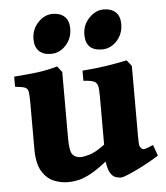

<svg xmlns="http://www.w3.org/2000/svg" viewBox="-49 -677 634 734"><g transform="rotate(-5 268.0 -310.0)"><path d="M533.7 -58.1Q517.1 -47.4 494.6 -34.9Q472.2 -22.5 449.5 -11.5Q426.8 -0.5 409.7 6.3Q392.6 13.2 387.2 13.2Q376.5 13.2 365.5 9.5Q354.5 5.9 345.7 -8.1Q336.9 -22 332.5 -52.7Q295.4 -23.4 269 -9.5Q242.7 4.4 222.4 8.8Q202.1 13.2 183.1 13.2Q155.3 13.2 128.2 2Q101.1 -9.3 83.3 -39.1Q65.4 -68.8 65.4 -125V-302.7Q65.4 -331.5 63.2 -344.2Q61 -356.9 50 -361.1Q39.1 -365.2 12.7 -367.7V-406.7Q64.9 -410.6 101.3 -415Q137.7 -419.4 179.7 -431.2L197.3 -408.2V-155.3Q197.3 -104.5 208.3 -91.3Q219.2 -78.1 239.3 -78.1Q252 -78.1 274.4 -84.7Q296.9 -91.3 332.5 -117.7V-302.7Q332.5 -329.6 329.6 -342.8Q326.7 -356 314.7 -361.1Q302.7 -366.2 274.9 -367.7V-406.7Q327.6 -410.6 368.4 -417Q409.2 -423.3 446.3 -431.2L464.4 -408.2V-135.3Q464.4 -107.9 466.6 -101.3Q468.8 -94.7 474.6 -89.8Q480 -85.9 488 -88.1Q496.1 -90.3 518.6 -100.1ZM242.2 -571.3Q242.2 -533.7 218 -507.3Q193.8 -481 160.6 -481Q131.3 -481 115 -496.8Q98.6 -512.7 98.6 -542.5Q98.6 -580.1 123.5 -606.4Q148.4 -632.8 179.7 -632.8Q208.5 -632.8 225.3 -617.4Q242.2 -602.1 242.2 -571.3ZM438 -571.3Q438 -533.7 413.8 -507.3Q389.6 -481 356.9 -481Q293.9 -481 293.9 -542.5Q293.9 -580.1 319.3 -606.4Q344.7 -632.8 376 -632.8Q404.3 -632.8 421.1 -617.4Q438 -602.1 438 -571.3Z"/></g></svg>

Font: Dai Banna SIL
Style: Bold
Weight: 700
Designer: Victor Gaultney
Foundry: SIL International
Version: Version 4.000